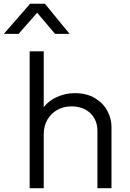

<svg xmlns="http://www.w3.org/2000/svg" viewBox="-74 -990 684 1010"><path d="M82 0V-720H156V-392.5L141.5 -407Q174.5 -456 221.5 -478Q268.5 -500 318 -500Q382.5 -500 426 -473.5Q469.5 -447 491 -406.2Q512.5 -365.5 512.5 -323V0H438.5V-301Q438.5 -358.5 401.5 -394.2Q364.5 -430 301.5 -430.5Q260.5 -430.5 227.5 -412Q194.5 -393.5 175.2 -360.2Q156 -327 156 -283V0ZM-53.5 -812 84.5 -970.5H162L292 -812H215.5L121.5 -923L24 -812Z"/></svg>

Font: Geologica Cursive ExtraLight
Style: Regular
Weight: 250
Designer: Sindre Bremnes, Frode Helland
Foundry: Monokrom Skriftforlag AS
Version: Version 1.010;gftools[0.9.28]